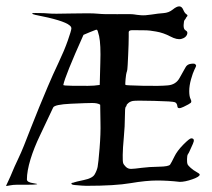

<svg xmlns="http://www.w3.org/2000/svg" viewBox="-29 -581 682 618"><path d="M613.8 -19Q613.8 -12.2 590.1 -3.9Q566.4 4.4 549.8 4.4Q511.7 0 476.6 0Q441.4 0 391.4 8.5Q341.3 17.1 249 17.1Q239.3 17.1 211.9 14.6Q200.2 13.7 200.7 9.3Q202.1 7.3 204.6 7.3Q207 7.3 210 5.9Q212.9 4.4 240.7 -1.5Q268.6 -7.3 275.6 -19.5Q282.7 -31.7 285.2 -43.7Q287.6 -55.7 291.5 -103.5Q295.4 -151.4 294.4 -186.3Q293.5 -221.2 293.5 -243.7Q293 -244.1 292.5 -244.6Q284.2 -249.5 267.8 -249.5Q251.5 -249.5 199 -247.1Q146.5 -244.6 142.1 -234.9Q119.6 -186.5 100.1 -146Q80.6 -105.5 69.3 -68.8Q57.6 -30.3 57.6 -3.4Q57.6 5.9 79.1 8.8Q95.2 11.2 89.1 12.2Q83 13.2 73.7 13.4Q64.5 13.7 49.1 13.7Q33.7 13.7 23.7 13.7Q13.7 13.7 3.9 15.6Q-5.9 17.6 -7.8 17.6Q-9.3 17.6 -9.3 16.6Q-9.3 15.6 -2 1Q5.4 -14.6 11 -28.6Q16.6 -42.5 28.1 -66.7Q39.6 -90.8 47.9 -111.8Q56.2 -132.8 70.3 -168.9Q84.5 -205.1 96.7 -234.9Q108.9 -264.6 125 -302.7Q141.1 -340.8 159.7 -379.9Q178.2 -418.9 189.2 -450.4Q200.2 -481.9 200.7 -488.8Q201.2 -494.6 194.8 -499.5Q175.8 -515.6 84.5 -533.2Q74.7 -535.2 74.7 -538.1Q74.7 -539.1 84.5 -539.1Q117.2 -539.1 128.9 -537.6Q140.6 -536.1 202.4 -537.6Q264.2 -539.1 285.4 -536.9Q306.6 -534.7 350.3 -535.4Q394 -536.1 402.1 -534.7Q410.2 -533.2 424.1 -532Q438 -530.8 459 -534.2Q480 -537.6 497.3 -538.8Q514.6 -540 527.1 -550.3Q539.6 -560.5 547.9 -560.5Q556.2 -560.5 560.8 -549.6Q565.4 -538.6 571 -535.2Q576.7 -531.7 573 -527.8Q569.3 -523.9 569.1 -522.2Q568.8 -520.5 565.7 -517.3Q562.5 -514.2 562 -500.2Q561.5 -486.3 569.1 -482.7Q576.7 -479 572.8 -469.2Q568.8 -459.5 554.9 -455.8Q541 -452.1 518.8 -463.9Q496.6 -475.6 473.4 -479.5Q450.2 -483.4 442.9 -483.4L397.5 -483.9Q385.3 -483.9 385.3 -477.5V-462.9Q385.3 -441.9 383.5 -403.3Q381.8 -364.7 380.9 -357.9Q379.9 -351.1 378.4 -347.7Q377 -344.2 375.2 -326.7Q373.5 -309.1 375 -307.6Q376.5 -306.2 430.9 -304.9Q485.4 -303.7 511.5 -306.2Q537.6 -308.6 549.3 -330.6L567.9 -363.8Q573.2 -374 585 -375.5Q596.7 -377.4 599.6 -374.3Q602.5 -371.1 602.3 -369.1Q602.1 -367.2 596.9 -356.9Q591.8 -346.7 585.9 -325.9Q580.1 -305.2 580.1 -287.8Q580.1 -270.5 584.5 -262Q588.9 -253.4 584.7 -249.8Q580.6 -246.1 561.8 -237.1Q543 -228 542 -238.5Q541 -249 533.9 -252Q526.9 -254.9 467.3 -256.3Q407.7 -257.8 398.9 -256.1Q390.1 -254.4 384.3 -249.5Q378.4 -244.6 378.4 -241.9Q378.4 -239.3 375.7 -237.1Q373 -234.9 373 -205.3Q373 -175.8 369.6 -139.4Q366.2 -103 366 -82.3Q365.7 -61.5 367.4 -56.2Q369.1 -50.8 376.2 -43.9Q383.3 -37.1 393.3 -37.4Q403.3 -37.6 427 -40.8Q450.7 -43.9 482.4 -44.4Q514.2 -44.9 518.6 -51.3Q522.9 -57.6 532 -76.4Q541 -95.2 561 -115.5Q581.1 -135.7 586.4 -135.7Q600.1 -135.7 591.8 -117.9Q583.5 -100.1 581.1 -94.2Q578.6 -88.4 575.9 -84.7Q573.2 -81.1 573 -68.8Q572.8 -56.6 574.5 -52.5Q576.2 -48.3 585 -40.5Q593.8 -32.7 603.8 -27.3Q613.8 -22 613.8 -19ZM290 -464.8Q285.2 -485.4 282.7 -485.4Q280.3 -485.4 279.1 -484.9Q277.8 -484.4 259.3 -477.1Q240.7 -469.7 239.7 -468.8Q180.2 -335.9 174.8 -307.6Q174.3 -305.2 203.9 -304.9Q233.4 -304.7 253.9 -304.7Q274.4 -304.7 292 -307.6Q292 -318.8 293.9 -378.2Q295.9 -437.5 290 -464.8Z"/></svg>

Font: Eadui
Style: Medium
Weight: 500
Designer: Peter S. Baker
Version: Version 1.1